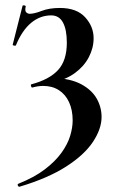

<svg xmlns="http://www.w3.org/2000/svg" viewBox="-20 -429 434 724"><path d="M54 275Q50 276 47.5 271Q45 266 49 264Q109 240 148.5 210Q188 180 211.5 147.5Q235 115 244.5 83.5Q254 52 254 25Q254 -14 240.5 -43.5Q227 -73 202 -89Q177 -105 143 -105Q133 -105 123 -103.5Q113 -102 102 -99Q99 -98 97 -104Q95 -110 98 -111Q166 -129 199 -165Q232 -201 232 -268Q232 -317 217.5 -344Q203 -371 173 -371Q131 -371 97 -342.5Q63 -314 40 -258Q39 -256 33 -257Q27 -258 28 -261L65 -407Q67 -410 72.5 -408.5Q78 -407 77 -405Q73 -388 79 -382.5Q85 -377 92 -377Q109 -377 137.5 -388Q166 -399 206 -399Q269 -399 301 -364Q333 -329 333 -285Q333 -248 315 -213.5Q297 -179 263 -154Q229 -129 181 -119L182 -135Q246 -133 286 -111.5Q326 -90 344.5 -57.5Q363 -25 363 12Q363 57 330.5 106Q298 155 229.5 199Q161 243 54 275Z"/></svg>

Font: Cormorant
Style: Bold
Weight: 700
Designer: Christian Thalmann (Catharsis Fonts)
Foundry: Catharsis Fonts
Version: Version 4.000